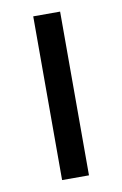

<svg xmlns="http://www.w3.org/2000/svg" viewBox="-68 -577 393 619"><g transform="rotate(-10 129.0 -268.0)"><path d="M173 0V-536H85V0Z"/></g></svg>

Font: Noto Sans Gurmukhi UI
Style: Regular
Weight: 400
Designer: Jelle Bosma - Monotype Design Team
Foundry: Monotype Imaging Inc.
Version: Version 2.004